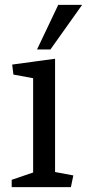

<svg xmlns="http://www.w3.org/2000/svg" viewBox="-20 -768 357 788"><path d="M187 -565H132L219 -748H317ZM206 -62 281 -48 271 0H28V-30L116 -60V-447L35 -462L30 -503L206 -527Z"/></svg>

Font: Brawler
Style: Regular
Weight: 400
Designer: Oleg Frolov, Haley Fiege
Foundry: Oleg Frolov, Haley Fiege
Version: Version 1.101; ttfautohint (v1.8.3)